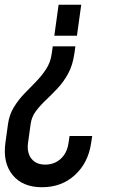

<svg xmlns="http://www.w3.org/2000/svg" viewBox="-22 -565 477 806"><path d="M319 -545H224L206 -415H301ZM294.5 -370.5H199.5L195 -339Q190 -303 171.5 -274.8Q153 -246.5 128.5 -221.5Q104 -196.5 79.2 -170.8Q54.5 -145 35.8 -114.2Q17 -83.5 11.5 -43.5L0.5 36Q-10.5 119 31.2 170Q73 221 154.5 221Q236.5 221 292.2 170Q348 119 360.5 36L365 6H270L265.5 36Q259.5 77.5 232.8 101.8Q206 126 168 126Q129.5 126 110 101.2Q90.5 76.5 95.5 36L106.5 -43.5Q110.5 -74 128.2 -97.8Q146 -121.5 170.2 -144.5Q194.5 -167.5 219.5 -194Q244.5 -220.5 263.8 -255.5Q283 -290.5 290 -339Z"/></svg>

Font: Mohave Medium
Style: Italic
Weight: 500
Italic angle: -8°
Designer: Gumpita Rahayu
Foundry: Tokotype
Version: Version 2.002; ttfautohint (v1.8.3)